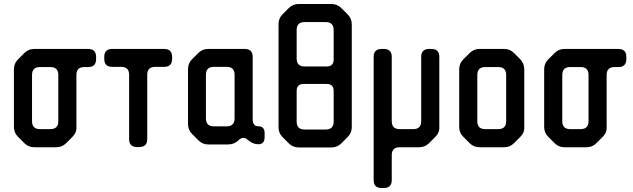

<svg xmlns="http://www.w3.org/2000/svg" viewBox="-20 -731 3179 965"><path d="M103 -11Q123 9 152 9H263Q292 9 312 -11L344 -43Q366 -65 364 -93V-354Q364 -394 404 -394H423Q463 -394 463 -434V-445Q463 -485 423 -485H152Q123 -485 103 -465L70 -432Q50 -412 50 -383V-93Q50 -64 70 -44ZM141 -122V-354Q141 -394 181 -394H233Q273 -394 273 -354V-122Q273 -82 233 -82H181Q141 -82 141 -122Z M629 -32Q629 8 669 8H680Q720 8 720 -32V-355Q720 -395 760 -395H805Q845 -395 845 -435V-445Q845 -485 805 -485H544Q504 -485 504 -445V-435Q504 -395 544 -395H589Q629 -395 629 -355Z M1015 -136V-355Q1015 -395 1055 -395H1119Q1159 -395 1159 -355V-136Q1159 -96 1119 -96H1055Q1015 -96 1015 -136ZM977 -26Q998 -5 1026 -5H1126Q1158 -5 1180 -27Q1191 -38 1203 -38Q1215 -38 1224 -29Q1250 -6 1278 -6Q1310 -6 1310 -42V-61Q1310 -96 1280 -96Q1250 -96 1250 -131V-445Q1250 -485 1210 -485H1026Q997 -485 977 -465L945 -433Q925 -413 925 -384V-107Q925 -78 945 -58Z M1432 -10Q1452 10 1481 10H1646Q1675 10 1695 -10L1727 -42Q1748 -63 1748 -91V-609Q1748 -638 1728 -658L1696 -690Q1675 -711 1647 -711H1482Q1452 -711 1432 -691L1400 -659Q1380 -639 1380 -610V-91Q1380 -62 1400 -42ZM1471 -437V-580Q1471 -620 1511 -620H1617Q1657 -620 1657 -580V-432Q1657 -397 1622 -397H1511Q1471 -397 1471 -437ZM1471 -120V-274Q1471 -309 1506 -309H1622Q1657 -309 1657 -274V-120Q1657 -80 1617 -80H1511Q1471 -80 1471 -120Z M1898 214H1909Q1949 214 1949 174V49Q1949 9 1989 9H2087Q2116 9 2136 -11L2168 -43Q2190 -65 2188 -93V-445Q2188 -485 2148 -485H2137Q2097 -485 2097 -445V-122Q2097 -82 2057 -82H1989Q1949 -82 1949 -122V-445Q1949 -485 1909 -485H1898Q1858 -485 1858 -445V174Q1858 214 1898 214Z M2341 -11Q2361 9 2390 9H2514Q2543 9 2563 -11L2595 -43Q2617 -65 2615 -93V-383Q2615 -411 2595 -433L2563 -465Q2543 -485 2514 -485H2390Q2361 -485 2341 -465L2308 -432Q2288 -412 2288 -383V-93Q2288 -64 2308 -44ZM2379 -122V-354Q2379 -394 2419 -394H2484Q2524 -394 2524 -354V-122Q2524 -82 2484 -82H2419Q2379 -82 2379 -122Z M2768 -11Q2788 9 2817 9H2928Q2957 9 2977 -11L3009 -43Q3031 -65 3029 -93V-354Q3029 -394 3069 -394H3088Q3128 -394 3128 -434V-445Q3128 -485 3088 -485H2817Q2788 -485 2768 -465L2735 -432Q2715 -412 2715 -383V-93Q2715 -64 2735 -44ZM2806 -122V-354Q2806 -394 2846 -394H2898Q2938 -394 2938 -354V-122Q2938 -82 2898 -82H2846Q2806 -82 2806 -122Z"/></svg>

Font: WDXL Lubrifont JP N
Style: Regular
Weight: 400
Designer: [WDXL Lubrifont] Copyright 2020-2022 (c) NightFurySL2001, Skr-ZERO; [ZCOOL QingKe HuangYou] Copyright 2018-2022 (c) The 
Version: Version 2.001;hotconv 1.1.1;makeotfexe 2.6.0